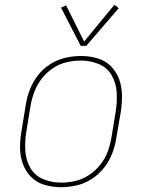

<svg xmlns="http://www.w3.org/2000/svg" viewBox="-20 -771 616 799"><path d="M233 8H234Q266 8 299 0.5Q332 -7 361.5 -26Q391 -45 413 -73Q435 -101 447 -132.5Q459 -164 464 -197L483 -307Q488 -342 487.5 -376.5Q487 -411 475.5 -442Q464 -473 441 -496Q418 -519 385 -528.5Q352 -538 318 -538H317Q285 -538 252 -530.5Q219 -523 189 -504Q159 -485 137.5 -457Q116 -429 104 -397.5Q92 -366 87 -333L69 -223Q63 -189 63.5 -154Q64 -119 75.5 -88Q87 -57 110 -34Q133 -11 166 -1.5Q199 8 233 8ZM234 -11Q195 -11 160 -25.5Q125 -40 106.5 -72Q88 -104 85.5 -142.5Q83 -181 89 -220L107 -330Q112 -360 123 -389Q134 -418 153.5 -443.5Q173 -469 200 -487Q227 -505 257 -512Q287 -519 317 -519Q356 -519 391 -504.5Q426 -490 444.5 -458Q463 -426 465.5 -387.5Q468 -349 462 -310L444 -200Q439 -170 428.5 -141Q418 -112 398 -86.5Q378 -61 351 -43Q324 -25 294 -18Q264 -11 234 -11ZM316 -580H339L474 -737L456 -751L330 -598L255 -749L234 -739Z"/></svg>

Font: Iosevka Sparkle Thin Oblique
Style: Regular
Weight: 100
Italic angle: -9°
Designer: Belleve Invis
Foundry: Belleve Invis
Version: Version 4.5.0; ttfautohint (v1.8.3)